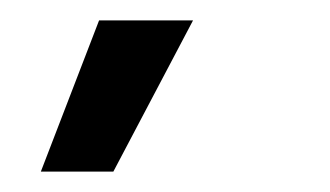

<svg xmlns="http://www.w3.org/2000/svg" viewBox="-20 -770 323 188"><path d="M91 -602H20L77 -750H169Z"/></svg>

Font: Bricolage Grotesque 10pt Condensed
Style: Regular
Weight: 400
Width: 3
Designer: Mathieu Triay
Foundry: Atelier Triay
Version: Version 1.000; ttfautohint (v1.8.4.7-5d5b);gftools[0.9.29]